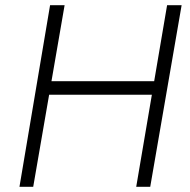

<svg xmlns="http://www.w3.org/2000/svg" viewBox="-20 -720 734 740"><path d="M144 -355H603L612 -407H152ZM624 -700 505 0H559L680 -700ZM173 -700 55 0H108L229 -700Z"/></svg>

Font: Jost Light
Style: Italic
Weight: 300
Italic angle: -5°
Version: Version 3.710